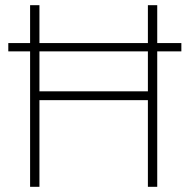

<svg xmlns="http://www.w3.org/2000/svg" viewBox="-20 -720 726 740"><path d="M12 -522V-554H679V-522ZM96 0V-700H132V-368H550V-700H586V0H550V-334H132V0Z"/></svg>

Font: TitilliumWeb ExtraLight
Style: Regular
Weight: 400
Designer: Mohamed Gaber, Accademia di Belle Arti di Urbino and others
Foundry: Kief Type Foundry, Accademia di Belle Arti di Urbino and others
Version: Version 3.000; ttfautohint (v1.8.2)